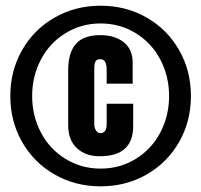

<svg xmlns="http://www.w3.org/2000/svg" viewBox="-20 -762 715 682"><path d="M500.7 -142.1Q427.2 -100.1 337.4 -100.1Q247.6 -100.1 174.1 -142.1Q100.6 -184.1 58.6 -257.6Q16.6 -331.1 16.6 -420.9Q16.6 -510.7 58.6 -584.2Q100.6 -657.7 174.1 -699.7Q247.6 -741.7 337.4 -741.7Q427.2 -741.7 500.7 -699.7Q574.2 -657.7 616.2 -584.2Q658.2 -510.7 658.2 -420.9Q658.2 -331.1 616.2 -257.6Q574.2 -184.1 500.7 -142.1ZM212.4 -197.8Q268.6 -163.1 337.4 -163.1Q406.2 -163.1 462.4 -197.8Q518.6 -232.4 549.6 -291.5Q580.6 -350.6 580.6 -420.9Q580.6 -491.2 549.6 -550.3Q518.6 -609.4 462.4 -644Q406.2 -678.7 337.4 -678.7Q268.6 -678.7 212.4 -644Q156.2 -609.4 125.2 -550.3Q94.2 -491.2 94.2 -420.9Q94.2 -350.6 125.2 -291.5Q156.2 -232.4 212.4 -197.8ZM334.5 -207Q283.2 -207 252.7 -236.1Q222.2 -265.1 222.2 -316.4V-512.2Q222.2 -574.7 249.5 -606Q276.9 -637.2 336.4 -637.2Q387.7 -637.2 419.4 -612.1Q451.2 -586.9 451.2 -539.6V-464.8H358.9V-514.2Q358.9 -551.8 336.4 -551.8Q323.7 -551.8 319.3 -543.9Q314.9 -536.1 314.9 -520.5V-320.8Q314.9 -308.6 320.8 -298.8Q326.7 -289.1 336.4 -289.1Q358.9 -289.1 358.9 -320.8V-393.6H453.1V-314Q453.1 -207 334.5 -207Z"/></svg>

Font: Anton
Style: Regular
Weight: 400
Designer: Vernon Adams, Tural Alisoy
Foundry: Vernon Adams
Version: Version 2.300